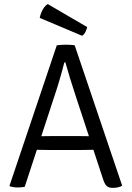

<svg xmlns="http://www.w3.org/2000/svg" viewBox="-20 -902 637 928"><path d="M254.5 -683Q263.5 -684.5 276.5 -685.2Q289.5 -686 299.5 -686Q308 -686 321.2 -685.2Q334.5 -684.5 341 -683L570.5 -4.5Q561.5 1 550 3.5Q538.5 6 525 6Q506.5 6 496.8 -2Q487 -10 479 -33.5L347.5 -433Q332.5 -477.5 319 -522Q305.5 -566.5 296 -600.5H291Q286 -581 279.8 -558.2Q273.5 -535.5 267.5 -515Q261.5 -494.5 257.5 -481.5L99.5 1Q92.5 2.5 83.5 3.2Q74.5 4 65.5 4Q54 4 45.5 2.5Q37 1 28 -1L26 -4.5ZM227 -177Q223.5 -177 206.5 -177.2Q189.5 -177.5 172.2 -177.8Q155 -178 151.5 -178H121L145.5 -243.5H172.5Q176 -243.5 190.5 -243.8Q205 -244 219.5 -244.2Q234 -244.5 237.5 -244.5H352Q355 -244.5 370 -244.2Q385 -244 400.2 -243.8Q415.5 -243.5 419 -243.5H446L468 -178H438Q434 -178 416.5 -177.8Q399 -177.5 381.8 -177.2Q364.5 -177 361.5 -177ZM210.5 -882.5Q201 -876.5 193.2 -866Q185.5 -855.5 180 -842.2Q174.5 -829 172 -815.5L377 -729Q387.5 -736 393.2 -748.2Q399 -760.5 401.5 -771Z"/></svg>

Font: Signika Light
Style: Regular
Weight: 300
Designer: Anna Giedry
Foundry: Anna Giedry
Version: Version 2.000